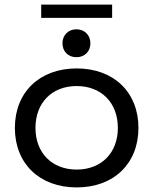

<svg xmlns="http://www.w3.org/2000/svg" viewBox="-20 -809 670 839"><path d="M315 -510C153 -510 45 -406 45 -250C45 -94 153 10 315 10C477 10 585 -94 585 -250C585 -406 477 -510 315 -510ZM315 -68C207 -68 135 -141 135 -250C135 -360 207 -433 315 -433C423 -433 495 -360 495 -250C495 -141 423 -68 315 -68ZM314 -681C278 -681 253 -655 253 -620C253 -584 278 -559 314 -559C350 -559 375 -584 375 -620C375 -655 350 -681 314 -681ZM160 -731H470V-789H160Z"/></svg>

Font: Gully
Style: Regular
Weight: 400
Designer: jaikishan Patel
Foundry: MagicType
Version: Version 1.000;Glyphs 3.2 (3242)